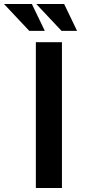

<svg xmlns="http://www.w3.org/2000/svg" viewBox="-82 -944 429 964"><path d="M98 -732H229V0H98ZM-62 -924H78L143 -789H65ZM100 -924H240L305 -789H227Z"/></svg>

Font: Reem Kufi Fun SemiBold
Style: Regular
Weight: 600
Designer: Khaled Hosny
Version: Version 1.005